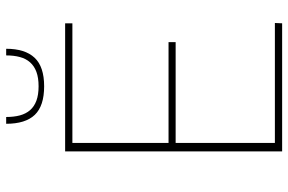

<svg xmlns="http://www.w3.org/2000/svg" viewBox="-176 -758 934 622"><g transform="rotate(-90 291.0 -447.0)"><path d="M111.5 0ZM526.5 -703V-679.5H139V-368H465.5V-345H139V-23.5H527.5L526.5 0H111.5V-703ZM322.5 -771Q259 -771 230 -801.2Q201 -831.5 201 -894H223Q223 -869 228.2 -849.5Q233.5 -830 245.2 -816.5Q257 -803 276 -796Q295 -789 322.5 -789Q350 -789 369 -796Q388 -803 400 -816.5Q412 -830 417.2 -849.5Q422.5 -869 422.5 -894H444Q444 -833 415 -802Q386 -771 322.5 -771Z"/></g></svg>

Font: Lato Thin
Style: Regular
Weight: 200
Designer: Lukasz Dziedzic
Foundry: tyPoland Lukasz Dziedzic
Version: Version 2.007; 2014-02-27